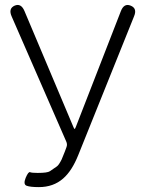

<svg xmlns="http://www.w3.org/2000/svg" viewBox="-20 -752 589 785"><path d="M139 13Q104 13 89 7.5Q74 2 85 -25Q96 -51 103 -48Q110 -45 134 -45Q174 -45 184 -52Q199 -62 213 -72Q221 -78 232 -100Q239 -116 245 -132L252 -151Q256 -162 251 -173L28 -684Q13 -717 40 -729Q66 -740 80 -707L280 -233Q283 -225 285 -225Q287 -225 290 -233L474 -706Q487 -740 514 -729Q542 -718 528 -685L300 -118Q274 -53 238 -22Q198 13 139 13Z"/></svg>

Font: Resource Han Rounded KR Light
Style: Regular
Weight: 300
Designer: Cyano Hao (round all glyphs); Ryoko NISHIZUKA 西塚涼子 (kana, bopomofo & ideographs); Paul D. Hunt (Latin, Greek & Cyrillic)
Foundry: Cyano Hao
Version: 0.990